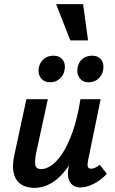

<svg xmlns="http://www.w3.org/2000/svg" viewBox="-20 -902 559 931"><path d="M147 9Q126 9 104.5 2.5Q83 -4 67 -21Q51 -38 45 -70Q39 -102 50 -152L108 -421H212L156 -164Q149 -131 150.5 -106.5Q152 -82 181 -82Q202 -82 228.5 -99.5Q255 -117 281.5 -156.5Q308 -196 331.5 -261Q355 -326 370 -421H429Q406 -303 374.5 -220.5Q343 -138 306 -87.5Q269 -37 229 -14Q189 9 147 9ZM368 7Q348 7 333 -4Q318 -15 312 -37Q306 -59 313 -92L383 -421H468L407 -124Q403 -105 405.5 -94.5Q408 -84 422 -84Q430 -84 439.5 -88Q449 -92 464 -103L498 -59Q465 -25 431.5 -9Q398 7 368 7ZM224 -503Q193 -503 177.5 -524.5Q162 -546 169 -577Q175 -602 193.5 -617Q212 -632 239 -632Q269 -632 284 -612Q299 -592 293 -561Q288 -536 269 -519.5Q250 -503 224 -503ZM411 -503Q380 -503 365 -525Q350 -547 357 -577Q362 -602 380.5 -617Q399 -632 426 -632Q456 -632 471 -612Q486 -592 480 -561Q475 -536 456 -519.5Q437 -503 411 -503ZM321 -706 252 -882H383L407 -706Z"/></svg>

Font: Ysabeau Infant
Style: Bold Italic
Weight: 700
Italic angle: -12°
Designer: Christian Thalmann (Catharsis Fonts)
Version: Version 2.001;gftools[0.9.30]; featfreeze: ss01,ss02,lnum